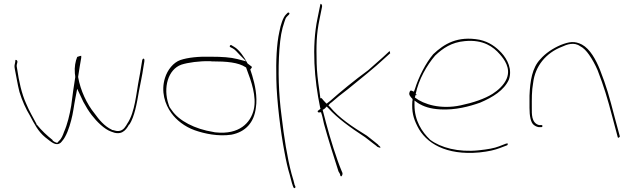

<svg xmlns="http://www.w3.org/2000/svg" viewBox="-20 -761 3274 995"><path d="M57 -402C65 -364 71 -322 81 -284C94 -241 114 -196 135 -162C158 -119 177 -80 215 -49C246 -25 269 -2 294 -21C297 -23 299 -27 302 -30C323 -53 339 -99 349 -138C359 -174 363 -214 371 -254L380 -301L412 -233C426 -207 439 -186 455 -165C481 -131 521 -91 556 -79C605 -58 630 -80 649 -116H651C677 -157 689 -223 700 -288C708 -331 717 -369 723 -412L728 -442C729 -455 728 -455 724 -457C720 -459 716 -449 716 -443L711 -413C708 -394 705 -374 701 -355C686 -280 680 -180 640 -121C633 -110 621 -83 594 -82C585 -81 577 -84 565 -87H562L559 -89C521 -107 493 -141 470 -173C430 -222 397 -292 385 -361V-364C390 -400 396 -432 401 -462V-472C397 -471 389 -470 380 -466C371 -443 365 -415 368 -380C369 -374 370 -367 370 -362V-361C366 -337 363 -312 359 -289L349 -213C341 -166 329 -116 312 -78C306 -61 299 -42 285 -30L277 -21H275C267 -23 258 -28 253 -32V-35C223 -59 196 -84 171 -115H169V-119C153 -150 132 -184 116 -223C92 -275 78 -341 69 -403C67 -413 65 -421 68 -430C71 -439 70 -443 70 -444C68 -450 62 -452 60 -450C60 -449 59 -448 59 -440C56 -426 53 -421 57 -402ZM368 -379V-380ZM401 -462V-463ZM728 -442Z M835 -357C813 -287 835 -220 868 -175C894 -139 936 -105 989 -86C1040 -68 1111 -53 1179 -63C1252 -77 1297 -126 1306 -203C1315 -260 1301 -324 1287 -370L1277 -401C1282 -406 1288 -413 1284 -416L1263 -432C1247 -464 1219 -504 1194 -518L1179 -527C1176 -529 1176 -528 1172 -525C1167 -517 1176 -516 1185 -511C1198 -505 1211 -488 1223 -476L1256 -443L1210 -455C1175 -464 1130 -467 1075 -467C1010 -469 954 -463 915 -450C878 -437 848 -399 835 -357ZM853 -222C825 -306 850 -401 920 -426C954 -437 1012 -445 1069 -444L1077 -443C1155 -443 1215 -438 1254 -412H1255L1260 -398C1281 -343 1311 -260 1295 -193C1279 -124 1219 -62 1098 -75C1094 -75 1090 -76 1086 -77C990 -92 907 -135 870 -190C859 -205 859 -203 853 -222ZM1185 -511Z M1412 -351C1414 -236 1435 -73 1454 26C1463 76 1472 114 1481 143C1489 172 1493 191 1496 197V198L1501 211C1508 217 1511 214 1511 206L1506 195V194C1504 186 1500 168 1491 140C1468 54 1452 -50 1439 -161C1424 -273 1420 -396 1428 -505C1433 -569 1439 -604 1454 -648C1458 -660 1460 -669 1469 -677L1478 -686C1478 -686 1480 -689 1480 -690C1480 -694 1478 -696 1474 -696C1473 -696 1471 -695 1471 -695L1462 -686C1447 -671 1435 -635 1428 -598C1413 -531 1410 -446 1412 -351ZM1469 -677Z M1621 -433C1619 -526 1619 -581 1636 -662L1649 -726C1650 -734 1647 -739 1643 -741C1641 -743 1638 -733 1638 -728L1625 -664C1595 -519 1609 -347 1639 -204L1641 -197L1629 -188C1625 -186 1626 -182 1628 -180V-179C1629 -178 1640 -178 1644 -180V-178C1651 -160 1654 -139 1659 -119C1679 -45 1715 68 1734 127L1742 141C1743 152 1747 153 1748 153C1749 153 1756 148 1755 136L1750 124C1725 65 1690 -47 1670 -123L1652 -192C1661 -195 1667 -202 1673 -209L1682 -200C1728 -149 1794 -101 1872 -50C1908 -21 1928 -8 1936 0C1944 4 1950 5 1951 4C1954 1 1944 -6 1942 -8H1941L1940 -11C1936 -15 1915 -31 1881 -58C1806 -104 1737 -150 1691 -206L1682 -215C1689 -222 1690 -226 1699 -231C1719 -249 1747 -272 1783 -299C1843 -348 1926 -414 1971 -457L2001 -484C2002 -485 2001 -483 2002 -484C2001 -491 2000 -495 1999 -496C1998 -496 1996 -494 1993 -491L1965 -465C1945 -447 1919 -424 1888 -397C1818 -346 1745 -286 1691 -238C1687 -234 1678 -229 1673 -224L1671 -225C1666 -230 1662 -234 1657 -240L1647 -252H1640V-254C1639 -267 1636 -280 1635 -292C1627 -345 1622 -392 1621 -433ZM1734 127Z M2102 -281C2097 -271 2108 -258 2118 -248V-239H2117C2113 -181 2122 -149 2143 -107C2186 -19 2292 45 2464 29C2513 24 2545 16 2571 6C2583 1 2596 -4 2608 -8C2609 -8 2611 -10 2612 -16V-17C2613 -18 2610 -16 2611 -17H2603L2567 -3C2542 7 2508 13 2460 18C2355 29 2263 4 2209 -37C2166 -78 2128 -136 2128 -217V-240L2146 -227C2175 -209 2208 -197 2263 -194C2340 -190 2412 -209 2468 -229C2534 -257 2592 -293 2617 -348C2636 -401 2610 -453 2579 -487C2551 -517 2516 -544 2465 -555C2351 -576 2282 -534 2225 -480C2187 -435 2150 -364 2130 -299L2125 -286L2113 -291C2108 -293 2106 -292 2102 -283ZM2130 -256 2134 -271V-268H2138V-273H2134C2149 -348 2192 -423 2235 -473C2275 -511 2320 -542 2389 -548C2485 -557 2537 -518 2570 -480C2593 -454 2628 -408 2606 -354C2592 -320 2561 -293 2533 -275C2492 -249 2433 -229 2367 -215C2264 -193 2176 -220 2131 -255ZM2617 -347Z M2724 -202C2724 -161 2730 -125 2747 -113C2757 -105 2769 -102 2774 -102H2784C2789 -102 2791 -104 2791 -108C2791 -112 2789 -113 2784 -113H2773C2733 -124 2736 -173 2736 -202C2736 -248 2735 -289 2743 -332C2753 -418 2809 -487 2893 -519C2916 -530 2956 -545 2987 -521L2986 -522C3004 -513 3019 -497 3033 -477C3049 -454 3064 -427 3077 -397C3110 -311 3126 -259 3155 -149L3181 -51C3182 -47 3183 -47 3185 -47C3188 -48 3193 -52 3192 -55L3166 -151C3137 -263 3123 -313 3089 -400C3068 -452 3038 -507 2996 -530C2957 -550 2930 -545 2886 -528C2844 -510 2807 -485 2780 -454C2738 -410 2727 -342 2724 -265ZM2893 -519Z"/></svg>

Font: Stray Cat
Style: HlExt
Weight: 100
Version: Version 1.0